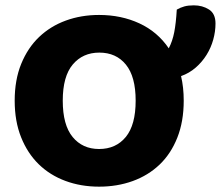

<svg xmlns="http://www.w3.org/2000/svg" viewBox="-20 -681 827 719"><path d="M35 -304Q35 -382 59.5 -442Q84 -502 126.5 -542.5Q169 -583 226.5 -604Q284 -625 351 -625Q434 -625 502 -593.5Q570 -562 612 -500Q626 -527 632.5 -560.5Q639 -594 642 -645Q656 -653 670.5 -657Q685 -661 706 -661Q738 -661 762.5 -645.5Q787 -630 787 -593Q787 -563 778.5 -532.5Q770 -502 753.5 -475.5Q737 -449 713 -428Q689 -407 658 -396Q663 -375 665.5 -352Q668 -329 668 -304Q668 -226 644 -165.5Q620 -105 577.5 -64.5Q535 -24 477 -3Q419 18 351 18Q283 18 225 -3.5Q167 -25 125 -66Q83 -107 59 -167Q35 -227 35 -304ZM215 -304Q215 -213 252 -168Q289 -123 351 -123Q414 -123 451 -168Q488 -213 488 -304Q488 -394 451.5 -439Q415 -484 352 -484Q290 -484 252.5 -439.5Q215 -395 215 -304Z"/></svg>

Font: BALOOCHETTANREGULAR
Style: Book
Weight: 400
Designer: Maithili Shingre and Ek Type
Foundry: Ek Type
Version: Version 1.100;PS 1.000;hotconv 1.0.88;makeotf.lib2.5.647800;